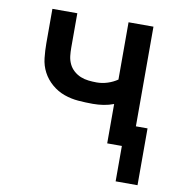

<svg xmlns="http://www.w3.org/2000/svg" viewBox="-77 -590 754 812"><g transform="rotate(10 300.0 -184.0)"><path d="M473 152V0H410V-169Q389 -161 366.5 -157.5Q344 -154 321 -154Q290 -154 258.5 -156.5Q227 -159 197.5 -169.5Q168 -180 143.5 -201Q119 -222 104.5 -249.5Q90 -277 86.5 -309Q83 -341 83 -372V-520H190V-372Q190 -354 192 -336.5Q194 -319 201.5 -303Q209 -287 222.5 -275Q236 -263 252 -256.5Q268 -250 286 -248Q304 -246 321 -246Q345 -246 368 -253.5Q391 -261 410 -274V-520H517V-92H567V152Z"/></g></svg>

Font: Iosevka Semibold Extended
Style: Regular
Weight: 600
Width: 7
Monospace: yes
Designer: Belleve Invis
Foundry: Belleve Invis
Version: Version 32.5.0; ttfautohint (v1.8.4)